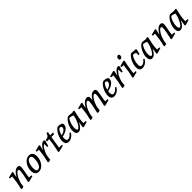

<svg xmlns="http://www.w3.org/2000/svg" viewBox="689 -3002 5297 5297"><g transform="rotate(-45 3337.0 -353.5)"><path d="M422 -504Q494 -504 494 -422Q494 -377 469.5 -255Q445 -133 441 -70L533 -65L530 -29L359 15L334 0Q400 -284 400 -375Q400 -427 366 -427Q326 -427 263.5 -334.5Q201 -242 168 -101L154 0L86 15L60 0Q93 -130 107 -214Q121 -298 132 -418L49 -422V-461L214 -504L237 -484Q220 -428 200 -314Q240 -392 298 -448Q356 -504 422 -504Z M867 -504Q937 -504 974.5 -459Q1012 -414 1012 -331Q1012 -193 934 -91Q856 11 750 11Q680 11 642.5 -34.5Q605 -80 605 -163Q605 -300 683 -402Q761 -504 867 -504ZM915 -328Q915 -447 850 -447Q785 -447 743.5 -365.5Q702 -284 702 -165Q702 -46 767 -46Q832 -46 873.5 -127.5Q915 -209 915 -328Z M1436 -504Q1455 -504 1459 -500L1476 -476L1431 -307L1394 -310L1388 -430Q1331 -398 1279 -300.5Q1227 -203 1213 -104L1199 0L1131 15L1105 0Q1157 -206 1177 -418L1094 -422V-461L1259 -504L1282 -484Q1260 -409 1246 -324Q1286 -406 1337.5 -455Q1389 -504 1436 -504Z M1773 -424H1667Q1627 -202 1609 -69L1721 -65L1718 -29L1533 15L1508 0Q1556 -194 1582 -424H1491L1495 -468Q1573 -489 1588 -498Q1612 -511 1643 -576L1653 -597L1694 -585Q1689 -560 1684 -525Q1679 -490 1677 -480H1788Z M2012 -503Q2159 -503 2159 -423Q2159 -347 2088.5 -290.5Q2018 -234 1892 -209Q1888 -181 1888 -149Q1888 -52 1948 -52Q2027 -52 2102 -154L2135 -129Q2093 -62 2035.5 -25.5Q1978 11 1917 11Q1795 11 1797 -139Q1797 -214 1832 -300Q1867 -386 1918 -444.5Q1969 -503 2012 -503ZM1901 -255Q1977 -272 2024 -310.5Q2071 -349 2071 -397Q2071 -421 2056 -431.5Q2041 -442 2010.5 -442Q1980 -442 1949.5 -386Q1919 -330 1901 -255Z M2301 11Q2200 11 2200 -134Q2200 -136 2200 -139Q2200 -214 2234.5 -300.5Q2269 -387 2321.5 -445.5Q2374 -504 2421 -504Q2448 -504 2492 -497.5Q2536 -491 2545 -490L2604 -504L2628 -488Q2598 -366 2581.5 -272Q2565 -178 2562 -70L2651 -65L2648 -29L2495 15L2469 0Q2484 -68 2498 -178Q2456 -92 2404 -40.5Q2352 11 2301 11ZM2335 -55Q2364 -55 2404.5 -111Q2445 -167 2478.5 -252Q2512 -337 2521 -411Q2443 -446 2407 -446Q2383 -446 2355.5 -398Q2328 -350 2309.5 -279.5Q2291 -209 2291 -158.5Q2291 -108 2303 -81.5Q2315 -55 2335 -55Z M3122 -504Q3193 -504 3193 -422Q3193 -394 3186 -341Q3281 -504 3393 -504Q3465 -504 3465 -422Q3465 -377 3440.5 -255Q3416 -133 3412 -70L3504 -65L3501 -29L3330 15L3304 0Q3371 -279 3371 -375Q3371 -427 3337 -427Q3299 -427 3239 -340.5Q3179 -254 3144 -122Q3137 -78 3128 0L3059 15L3033 0Q3100 -279 3100 -375Q3100 -427 3066 -427Q3025 -427 2962.5 -334.5Q2900 -242 2867 -101Q2862 -63 2853 0L2785 15L2759 0Q2792 -130 2806 -214Q2820 -298 2831 -418L2748 -422V-461L2913 -504L2936 -484Q2919 -428 2899 -314Q2939 -392 2997.5 -448Q3056 -504 3122 -504Z M3788 -503Q3935 -503 3935 -423Q3935 -347 3864.5 -290.5Q3794 -234 3668 -209Q3664 -181 3664 -149Q3664 -52 3724 -52Q3803 -52 3878 -154L3911 -129Q3869 -62 3811.5 -25.5Q3754 11 3693 11Q3571 11 3573 -139Q3573 -214 3608 -300Q3643 -386 3694 -444.5Q3745 -503 3788 -503ZM3677 -255Q3753 -272 3800 -310.5Q3847 -349 3847 -397Q3847 -421 3832 -431.5Q3817 -442 3786.5 -442Q3756 -442 3725.5 -386Q3695 -330 3677 -255Z M4337 -504Q4356 -504 4360 -500L4377 -476L4332 -307L4295 -310L4289 -430Q4232 -398 4180 -300.5Q4128 -203 4114 -104L4100 0L4032 15L4006 0Q4058 -206 4078 -418L3995 -422V-461L4160 -504L4183 -484Q4161 -409 4147 -324Q4187 -406 4238.5 -455Q4290 -504 4337 -504Z M4559 -504 4582 -484Q4548 -361 4509 -70L4598 -65L4595 -29L4431 15L4406 0Q4438 -129 4451.5 -212Q4465 -295 4477 -418L4395 -422L4394 -461ZM4556 -722Q4604 -722 4604 -671Q4604 -640 4585.5 -615.5Q4567 -591 4539 -591Q4493 -591 4493 -641Q4493 -671 4511 -696.5Q4529 -722 4556 -722Z M5026 -489 5041 -465 5003 -318 4967 -320 4961 -415Q4901 -436 4877 -436Q4843 -436 4804.5 -336.5Q4766 -237 4766 -145Q4766 -53 4826 -53Q4904 -53 4980 -154L5012 -130Q4925 11 4790 11Q4733 11 4703.5 -27.5Q4674 -66 4674.5 -139.5Q4675 -213 4708 -299.5Q4741 -386 4789 -444.5Q4837 -503 4877 -503Q4917 -503 5026 -489Z M5174 11Q5073 11 5073 -134Q5073 -136 5073 -139Q5073 -214 5107.5 -300.5Q5142 -387 5194.5 -445.5Q5247 -504 5294 -504Q5321 -504 5365 -497.5Q5409 -491 5418 -490L5477 -504L5501 -488Q5471 -366 5454.5 -272Q5438 -178 5435 -70L5524 -65L5521 -29L5368 15L5342 0Q5357 -68 5371 -178Q5329 -92 5277 -40.5Q5225 11 5174 11ZM5208 -55Q5237 -55 5277.5 -111Q5318 -167 5351.5 -252Q5385 -337 5394 -411Q5316 -446 5280 -446Q5256 -446 5228.5 -398Q5201 -350 5182.5 -279.5Q5164 -209 5164 -158.5Q5164 -108 5176 -81.5Q5188 -55 5208 -55Z M5994 -504Q6066 -504 6066 -422Q6066 -377 6041.5 -255Q6017 -133 6013 -70L6105 -65L6102 -29L5931 15L5906 0Q5972 -284 5972 -375Q5972 -427 5938 -427Q5898 -427 5835.5 -334.5Q5773 -242 5740 -101L5726 0L5658 15L5632 0Q5665 -130 5679 -214Q5693 -298 5704 -418L5621 -422V-461L5786 -504L5809 -484Q5792 -428 5772 -314Q5812 -392 5870 -448Q5928 -504 5994 -504Z M6276 11Q6175 11 6175 -134Q6175 -136 6175 -139Q6175 -214 6209.5 -300.5Q6244 -387 6296.5 -445.5Q6349 -504 6396 -504Q6423 -504 6467 -497.5Q6511 -491 6520 -490L6579 -504L6603 -488Q6573 -366 6556.5 -272Q6540 -178 6537 -70L6626 -65L6623 -29L6470 15L6444 0Q6459 -68 6473 -178Q6431 -92 6379 -40.5Q6327 11 6276 11ZM6310 -55Q6339 -55 6379.5 -111Q6420 -167 6453.5 -252Q6487 -337 6496 -411Q6418 -446 6382 -446Q6358 -446 6330.5 -398Q6303 -350 6284.5 -279.5Q6266 -209 6266 -158.5Q6266 -108 6278 -81.5Q6290 -55 6310 -55Z"/></g></svg>

Font: Andada
Style: Italic
Weight: 400
Italic angle: -8.29999°
Designer: Carolina Giovagnoli
Foundry: Carolina Giovagnoli
Version: Version 1.003